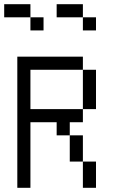

<svg xmlns="http://www.w3.org/2000/svg" viewBox="-20 -895 540 915"><path d="M125 -812.5H0V-875H125ZM62.5 -625H375V-562.5H125V-375H375V-312.5H312.5V-250H250V-312.5H125V0H62.5ZM125 -812.5H187.5V-750H125ZM250 -875H375V-812.5H250ZM312.5 -250H375V-125H312.5ZM375 -125H437.5V0H375ZM375 -562.5H437.5V-375H375ZM375 -812.5H437.5V-750H375Z"/></svg>

Font: 寒蝉点阵体 16px
Style: Regular
Weight: 400
Designer: Designed by Warren2060
Foundry: ChillType
Version: Version 1.000